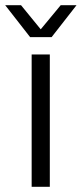

<svg xmlns="http://www.w3.org/2000/svg" viewBox="-45 -720 315 740"><path d="M77 0V-510H147V0ZM71 -577 -25 -700H36L112 -607L189 -700H250L154 -577Z"/></svg>

Font: MuseoModerno Light
Style: Regular
Weight: 300
Designer: Pablo Cosgaya, Héctor Gatti, Marcela Romero, and the Authors of The MuseoModerno Project.
Foundry: Omnibus-Type Team
Version: Version 1.001